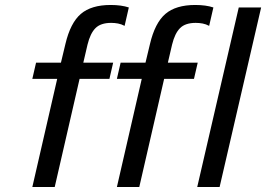

<svg xmlns="http://www.w3.org/2000/svg" viewBox="-20 -752 1070 772"><path d="M125 -500H225L243 -575Q263 -660 305 -696Q347 -732 425 -732Q468 -732 498 -722L481 -648Q468 -655 454.5 -657.5Q441 -660 427 -660Q385 -660 364 -639Q343 -618 332 -573L315 -500H435L420 -435H300L200 0H110L210 -435H110ZM465 -500H565L583 -575Q603 -660 645 -696Q687 -732 765 -732Q808 -732 838 -722L821 -648Q808 -655 794.5 -657.5Q781 -660 767 -660Q725 -660 704 -639Q683 -618 672 -573L655 -500H775L760 -435H640L540 0H450L550 -435H450ZM773 0 940 -722H1030L863 0Z"/></svg>

Font: Perun
Style: Italic
Weight: 400
Italic angle: -12°
Foundry: Copyright (c) Stefan Peev, Context Ltd, 2016
Version: Version 1.027